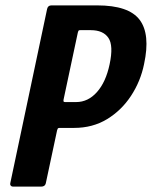

<svg xmlns="http://www.w3.org/2000/svg" viewBox="-20 -693 564 713"><path d="M515 -455Q502 -391 466.5 -337Q431 -283 377.5 -250.5Q324 -218 255 -218H201Q196 -218 194.5 -215.5Q193 -213 192 -209L150 -12Q147 0 133 0H28Q23 0 20 -3.5Q17 -7 18 -12L155 -660Q158 -673 171 -673H341Q458 -673 498.5 -619.5Q539 -566 515 -455ZM216 -323Q215 -317 216.5 -315.5Q218 -314 222 -314H263Q307 -314 340 -351Q373 -388 387 -454Q402 -524 382.5 -552.5Q363 -581 317 -581H278Q274 -581 272.5 -580Q271 -579 269 -572Z"/></svg>

Font: Glory
Style: Bold Italic
Weight: 700
Italic angle: -12°
Version: Version 1.011